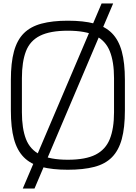

<svg xmlns="http://www.w3.org/2000/svg" viewBox="-20 -973 787 1113"><path d="M373 11Q284 11 220.5 -5.5Q157 -22 118 -61.5Q79 -101 61 -167Q43 -233 43 -332V-510Q43 -609 61 -675Q79 -741 118 -780Q157 -819 220.5 -836Q284 -853 373 -853Q463 -853 526.5 -836.5Q590 -820 629 -780.5Q668 -741 686 -675Q704 -609 704 -510V-332Q704 -233 686 -167Q668 -101 629 -61.5Q590 -22 526.5 -5.5Q463 11 373 11ZM112 120 569 -953H636L180 120ZM373 -47Q476 -47 534 -76.5Q592 -106 616.5 -167Q641 -228 641 -322V-520Q641 -615 616.5 -676Q592 -737 534 -766Q476 -795 373 -795Q271 -795 212.5 -766Q154 -737 130.5 -676Q107 -615 107 -520V-322Q107 -228 130.5 -167Q154 -106 212.5 -76.5Q271 -47 373 -47Z"/></svg>

Font: Matangi Light
Style: Regular
Weight: 400
Version: Version 3.002